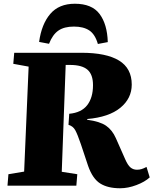

<svg xmlns="http://www.w3.org/2000/svg" viewBox="-20 -992 825 1026"><path d="M350 -384Q415 -390 446 -430Q477 -470 477 -537Q477 -594 447.5 -619.5Q418 -645 354 -645H331L310 -74L393 -61L388 0H20L25 -61L109 -75L133 -636L51 -651L56 -710H415Q548 -710 616 -668.5Q684 -627 684 -540Q684 -466 623 -416Q562 -366 446 -356V-352Q514 -343 547 -320Q580 -297 599 -254L649 -141Q663 -109 677.5 -97Q692 -85 712 -85Q725 -85 736.5 -88.5Q748 -92 763 -100L780 -44Q754 -20 709 -3Q664 14 622 14Q556 14 515.5 -11.5Q475 -37 451 -105L412 -222Q394 -275 382 -296.5Q370 -318 346 -325ZM503 -757Q488 -809 457 -829.5Q426 -850 375 -850Q323 -850 292 -828.5Q261 -807 242 -758L189 -768Q202 -863 248.5 -917.5Q295 -972 380 -972Q471 -972 512 -917.5Q553 -863 556 -767Z"/></svg>

Font: Literata 36pt ExtraBold
Style: Italic
Weight: 800
Italic angle: -2°
Designer: Latin by Veronika Burian and Jose Scaglione. Greek by Irene Vlachou. Cyrillic by Vera Evstafieva
Foundry: TypeTogether
Version: Version 3.002